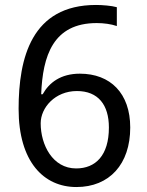

<svg xmlns="http://www.w3.org/2000/svg" viewBox="-20 -744 591 774"><path d="M288 10C421 10 505 -82 505 -230C505 -368 425 -447 302 -447C225 -447 178 -411 152 -364H146C152 -519 194 -651 370 -651C398 -651 428 -647 451 -639V-715C430 -721 392 -724 367 -724C107 -724 55 -510 55 -305C55 -91 157 10 288 10ZM287 -65C192 -65 144 -160 144 -247C144 -310 202 -377 290 -377C376 -377 419 -321 419 -230C419 -117 365 -65 287 -65Z"/></svg>

Font: Noto Sans Bengali
Style: Regular
Weight: 400
Designer: Jelle Bosma - Monotype Design Team
Foundry: Monotype Imaging Inc.
Version: Version 2.003